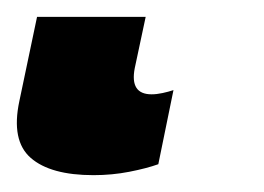

<svg xmlns="http://www.w3.org/2000/svg" viewBox="-61 32 313 228"><path d="M50 240Q-1 240 -24.5 219.5Q-48 199 -38 152L-17 52H112L99 113Q93 144 119 144Q125 144 132 142.5Q139 141 145 139L127 227Q113 232 92.5 236Q72 240 50 240Z"/></svg>

Font: Noto Sans Condensed ExtraBold
Style: Italic
Weight: 800
Width: 3
Italic angle: -12°
Designer: Monotype Design Team
Foundry: Monotype Imaging Inc.
Version: Version 2.013; ttfautohint (v1.8.4.7-5d5b)